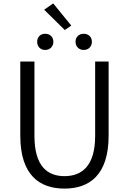

<svg xmlns="http://www.w3.org/2000/svg" viewBox="-20 -1093 756 1126"><path d="M358 13C502 13 617 -64 617 -297V-732H538V-296C538 -116 457 -60 358 -60C260 -60 182 -116 182 -296V-732H99V-297C99 -64 214 13 358 13ZM398 -943 292 -1073 239 -1036 360 -917ZM245 -800C273 -800 293 -820 293 -848C293 -876 273 -895 245 -895C217 -895 198 -876 198 -848C198 -820 217 -800 245 -800ZM471 -800C499 -800 519 -820 519 -848C519 -876 499 -895 471 -895C443 -895 423 -876 423 -848C423 -820 443 -800 471 -800Z"/></svg>

Font: Genne Gothic Normal
Style: Regular
Weight: 350
Designer: Ryoko NISHIZUKA (kana & ideographs); Paul D. Hunt (Latin, Greek & Cyrillic); Wenlong ZHANG (bopomofo); Sandoll Communica
Foundry: Adobe Systems Incorporated
Version: Version 1.004;PS 1.004;hotconv 16.6.51;makeotf.lib2.5.65220